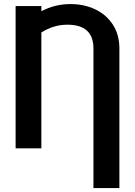

<svg xmlns="http://www.w3.org/2000/svg" viewBox="-20 -737 669 954"><path d="M444.3 197.3V-496.1Q444.3 -614.3 314.5 -614.3Q246.6 -614.3 185.5 -575.7V0H57.6V-707H185.5V-681.2Q252.9 -716.8 330.1 -716.8Q397 -716.8 452.4 -690.9Q507.8 -665 540.5 -615Q573.2 -564.9 573.2 -496.1V197.3Z"/></svg>

Font: Pretendard GOV SemiBold
Style: Regular
Weight: 600
Designer: Base glyphs from Inter by Rasmus Andersson; Hangeul glyphs from Noto Sans CJK(Source Han Sans) by Jang Soo-young and Kan
Foundry: Kil Hyung-jin
Version: Version 1.309